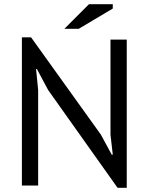

<svg xmlns="http://www.w3.org/2000/svg" viewBox="-20 -890 713 921"><path d="M85 0ZM211 -458 157 -559H153L163 -458V0H85V-711H129L464 -244L516 -148H521L510 -244V-700H588V11H544ZM407 -870H521V-849L358 -752H289Z"/></svg>

Font: PT Sans
Style: Regular
Weight: 400
Version: Version 2.003W OFL; ttfautohint (v1.6)